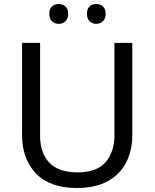

<svg xmlns="http://www.w3.org/2000/svg" viewBox="-20 -928 771 958"><path d="M640 -252Q640 -178 610 -118.5Q580 -59 518.5 -24.5Q457 10 362 10Q229 10 159.5 -62.5Q90 -135 90 -254V-714H180V-251Q180 -164 226.5 -116Q273 -68 367 -68Q464 -68 507.5 -119.5Q551 -171 551 -252V-714H640ZM226 -859Q226 -885 240 -896.5Q254 -908 273 -908Q292 -908 306 -896.5Q320 -885 320 -859Q320 -834 306 -821.5Q292 -809 273 -809Q254 -809 240 -821.5Q226 -834 226 -859ZM414 -859Q414 -885 427.5 -896.5Q441 -908 460 -908Q479 -908 493 -896.5Q507 -885 507 -859Q507 -834 493 -821.5Q479 -809 460 -809Q441 -809 427.5 -821.5Q414 -834 414 -859Z"/></svg>

Font: Noto Sans Historical
Style: Regular
Weight: 400
Designer: Monotype Design Team
Foundry: Monotype Imaging Inc.
Version: Version 2.013; ttfautohint (v1.8.4.7-5d5b)